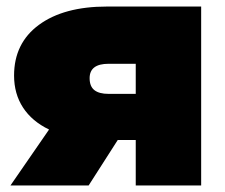

<svg xmlns="http://www.w3.org/2000/svg" viewBox="-20 -567 688 587"><path d="M595 -547H307C219 -547 149.7 -528.3 99 -491C48.3 -453.7 23 -402 23 -336C23 -298.7 32.2 -266 50.5 -238C68.8 -210 95.3 -187.7 130 -171L12 0H251L340 -139H395V0H595ZM254 -328C254 -357.3 273.3 -372 312 -372H395V-280H312C292.7 -280 278.2 -283.8 268.5 -291.5C258.8 -299.2 254 -311.3 254 -328Z"/></svg>

Font: Montserrat Custom Black
Style: Regular
Weight: 900
Designer: Julieta Ulanovsky
Foundry: Julieta Ulanovsky
Version: Version 7.200